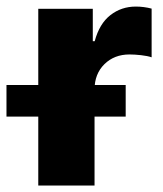

<svg xmlns="http://www.w3.org/2000/svg" viewBox="-63 -573 504 593"><path d="M55.2 0V-545.9H223.6V-445.8H229.5Q244.1 -500 278.1 -526.4Q312 -552.7 356.4 -552.7Q381.3 -552.7 405.3 -546.4V-396Q392.6 -400.4 372.6 -402.6Q352.5 -404.8 336.9 -404.8Q290 -404.8 259.5 -374.8Q229 -344.7 229 -296.4V0ZM-43 -212.9V-310.5H325.2V-212.9Z"/></svg>

Font: Inter Extra Bold
Style: Regular
Weight: 800
Designer: Rasmus Andersson
Foundry: rsms
Version: Version 4.000;git-3c8e0fc